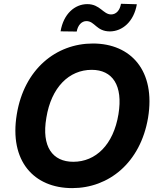

<svg xmlns="http://www.w3.org/2000/svg" viewBox="-20 -962 822 992"><path d="M745 -353.7C784.8 -595.9 657 -737.2 459.9 -737.2C270.2 -737.2 105.1 -605.1 66.8 -371.8C26.6 -130.3 154.8 9.9 353 9.9C541.5 9.9 705.6 -120.4 745 -353.7ZM219.5 -353.7C245 -511.4 337 -601.2 453.8 -601.2C561.1 -601.2 616.5 -521.3 592 -371.8C566.1 -214.1 474.8 -126.1 358.7 -126.1C252.1 -126.1 193.5 -203.5 219.5 -353.7ZM293 -800.1 376.4 -799C382.1 -832 402 -853 426.5 -853C470.2 -853 477.6 -799.7 548.3 -799.7C612.6 -800.4 671.5 -850.1 687.1 -940L605.1 -942.5C599.8 -909.8 581 -887.4 554 -887.4C513.1 -887.4 497.2 -940.7 431.1 -940.7C366.5 -940.7 307.9 -890.3 293 -800.1Z"/></svg>

Font: Magic Ui Pro
Style: Bold Italic
Weight: 700
Italic angle: -9.39999°
Designer: Stefan Endress, Andreas Faust
Version: Version 1.000;FEAKit 1.0